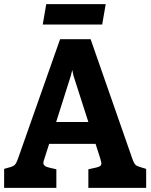

<svg xmlns="http://www.w3.org/2000/svg" viewBox="-21 -910 732 930"><path d="M687 -92V0H407V-90L443 -98Q457 -101 463.5 -105.5Q470 -110 470 -118Q470 -124 465 -141L442 -213H217L195 -144Q189 -128 189 -121Q189 -104 218 -98L252 -90V0H-1V-92L20 -98Q41 -103 49.5 -110.5Q58 -118 67 -144L270 -720H418L619 -144Q628 -118 636 -111Q644 -104 667 -98ZM407 -319 335 -543 329 -571 322 -543 251 -319ZM203 -890H491L474 -791H186Z"/></svg>

Font: Enriqueta
Style: Bold
Weight: 700
Designer: Viviana Monsalve, Gustavo Ibarra
Foundry: 72Puntos
Version: Version 2.000